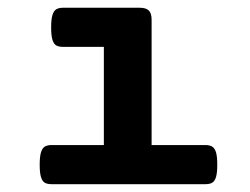

<svg xmlns="http://www.w3.org/2000/svg" viewBox="-20 -471 640 491"><path d="M367.7 -420.4V-100.1H504.9Q516.6 -100.1 522.9 -95.9Q529.3 -91.8 532.5 -81.1Q535.6 -70.3 535.6 -49.8Q535.6 -29.3 532.5 -18.6Q529.3 -7.8 522.9 -3.9Q516.6 0 504.9 0H112.3Q100.6 0 94.2 -3.9Q87.9 -7.8 84.7 -18.6Q81.5 -29.3 81.5 -49.8Q81.5 -70.3 84.7 -81.1Q87.9 -91.8 94.2 -95.9Q100.6 -100.1 112.3 -100.1H245.6V-351.1H141.6Q129.9 -351.1 123.5 -355Q117.2 -358.9 114 -369.6Q110.8 -380.4 110.8 -400.9Q110.8 -421.4 114 -432.1Q117.2 -442.9 123.5 -447Q129.9 -451.2 141.6 -451.2H336.9Q353.5 -451.2 360.6 -444.1Q367.7 -437 367.7 -420.4Z"/></svg>

Font: Courier Prime
Style: Bold
Weight: 700
Designer: Alan Dague-Greene, Quote-Unquote Apps
Foundry: Quote-Unquote Apps
Version: Version 3.018